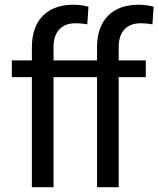

<svg xmlns="http://www.w3.org/2000/svg" viewBox="-20 -780 660 800"><path d="M112.8 0V-458.5H29.3V-528.3H112.8V-582.5Q112.8 -667.5 158.2 -713.9Q203.6 -760.3 286.6 -760.3Q317.9 -760.3 348.6 -752L343.8 -678.7Q320.8 -683.1 294.9 -683.1Q251 -683.1 227.1 -657.5Q203.1 -631.8 203.1 -584V-528.3H315.9V-458.5H203.1V0ZM384.3 0V-458.5H300.8V-528.3H384.3V-582.5Q384.3 -667.5 429.7 -713.9Q475.1 -760.3 558.1 -760.3Q589.4 -760.3 620.1 -752L615.2 -678.7Q592.3 -683.1 566.4 -683.1Q522.5 -683.1 498.5 -657.5Q474.6 -631.8 474.6 -584V-528.3H587.4V-458.5H474.6V0Z"/></svg>

Font: Roboto
Style: Regular
Weight: 400
Designer: Google
Version: Version 2.001047; 2015